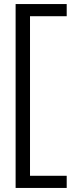

<svg xmlns="http://www.w3.org/2000/svg" viewBox="-20 -720 387 947"><path d="M57 207V-700H309V-640H128V147H309V207Z"/></svg>

Font: Red Hat Display VF
Style: Regular
Weight: 300
Designer: Pentagram, MCKL
Foundry: Pentagram, MCKL
Version: Version 1.023